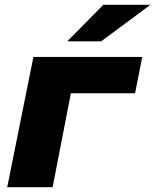

<svg xmlns="http://www.w3.org/2000/svg" viewBox="-20 -779 646 799"><path d="M10 0 119 -542H572L542 -391H275L199 0ZM260 -607 410 -759H606L401 -607Z"/></svg>

Font: Montserrat ExtraBold
Style: Italic
Weight: 800
Italic angle: -11.3°
Designer: Julieta Ulanovsky
Foundry: Julieta Ulanovsky
Version: Version 9.000; ttfautohint (v1.8.4.7-5d5b)